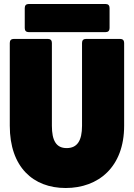

<svg xmlns="http://www.w3.org/2000/svg" viewBox="-20 -935 670 962"><path d="M29 -720V-305C29 -98 146 7 309 7C473 7 602 -98 602 -305V-720C602 -733 595 -740 582 -740H411C398 -740 391 -733 391 -720V-305C391 -230 367 -193 314 -193C262 -193 240 -230 240 -305V-720C240 -733 233 -740 220 -740H49C36 -740 29 -733 29 -720ZM124 -774H509C522 -774 529 -781 529 -794V-895C529 -908 522 -915 509 -915H124C111 -915 104 -908 104 -895V-794C104 -781 111 -774 124 -774Z"/></svg>

Font: Malmofest Black-Rounded
Style: Regular
Weight: 800
Designer: Jonny Pinhorn (Poppins), Kolossal
Version: Version 1.004;Glyphs 3.1.2 (3151)